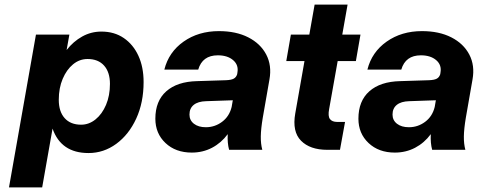

<svg xmlns="http://www.w3.org/2000/svg" viewBox="-20 -650 2073 833"><path d="M136 -500H281L269 -433Q298 -470 336.5 -491.5Q375 -513 420 -513Q476 -513 517 -485Q558 -457 580.5 -408Q603 -359 603 -294Q603 -205 571 -135.5Q539 -66 484.5 -26Q430 14 364 14Q245 14 208 -92L163 163H19ZM457 -286Q457 -337 431.5 -365.5Q406 -394 360 -394Q325 -394 297 -371Q269 -348 252 -308Q235 -268 235 -217Q235 -166 260.5 -137.5Q286 -109 332 -109Q366 -109 394.5 -132Q423 -155 440 -195Q457 -235 457 -286Z M1120 -139Q1112 -91 1111.5 -58.5Q1111 -26 1118 0H974Q966 -29 968 -68Q940 -30 900 -9Q860 12 812 12Q742 12 698 -29.5Q654 -71 654 -135Q654 -212 701.5 -254Q749 -296 835 -298L961 -302Q984 -303 994.5 -309Q1005 -315 1009 -328L1010 -335Q1016 -368 991.5 -389Q967 -410 925 -410Q858 -410 840 -348H693Q712 -424 776.5 -469.5Q841 -515 930 -515Q1004 -515 1057 -488Q1110 -461 1135 -413.5Q1160 -366 1149 -305ZM802 -153Q802 -128 821.5 -113Q841 -98 873 -98Q912 -98 943.5 -121.5Q975 -145 985 -186L990 -215L874 -211Q839 -210 820.5 -195Q802 -180 802 -153Z M1477 -121 1455 0H1400Q1325 0 1286 -39.5Q1247 -79 1261 -158L1301 -385H1222L1242 -500H1322L1345 -630H1488L1465 -500H1544L1524 -385H1445L1408 -177Q1402 -146 1411.5 -133.5Q1421 -121 1443 -121Z M2001 -139Q1993 -91 1992.5 -58.5Q1992 -26 1999 0H1855Q1847 -29 1849 -68Q1821 -30 1781 -9Q1741 12 1693 12Q1623 12 1579 -29.5Q1535 -71 1535 -135Q1535 -212 1582.5 -254Q1630 -296 1716 -298L1842 -302Q1865 -303 1875.5 -309Q1886 -315 1890 -328L1891 -335Q1897 -368 1872.5 -389Q1848 -410 1806 -410Q1739 -410 1721 -348H1574Q1593 -424 1657.5 -469.5Q1722 -515 1811 -515Q1885 -515 1938 -488Q1991 -461 2016 -413.5Q2041 -366 2030 -305ZM1683 -153Q1683 -128 1702.5 -113Q1722 -98 1754 -98Q1793 -98 1824.5 -121.5Q1856 -145 1866 -186L1871 -215L1755 -211Q1720 -210 1701.5 -195Q1683 -180 1683 -153Z"/></svg>

Font: Overused Grotesk
Style: Bold Italic
Weight: 700
Italic angle: -10°
Version: Version 0.003